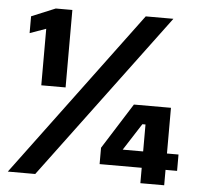

<svg xmlns="http://www.w3.org/2000/svg" viewBox="-50 -743 839 795"><g transform="rotate(5 369.0 -345.0)"><path d="M118 -603 51 -579V-649L150 -690H219V-368H118ZM524 -690H639L125 0H11ZM387 -132 507 -322H661V-132H709V-64H661V0H562V-64H387ZM562 -132V-244H549L477 -132Z"/></g></svg>

Font: Mozilla Text BETA
Style: Bold
Weight: 700
Designer: Studio DRAMA
Foundry: Studio DRAMA
Version: Version 0.100